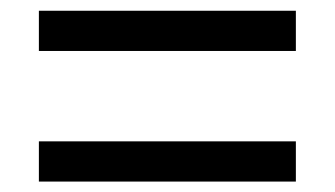

<svg xmlns="http://www.w3.org/2000/svg" viewBox="-20 -526 626 359"><path d="M52.7 -186.5V-261.7H533.2V-186.5ZM52.7 -430.7V-505.9H533.2V-430.7Z"/></svg>

Font: Cascadia Code PL SemiLight
Style: Regular
Weight: 350
Monospace: yes
Designer: Aaron Bell
Foundry: Saja Typeworks
Version: Version 2404.023; ttfautohint (v1.8.4)